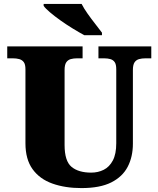

<svg xmlns="http://www.w3.org/2000/svg" viewBox="-20 -951 809 981"><path d="M396 10Q313 10 248 -13Q183 -36 146.5 -86.5Q110 -137 110 -219V-597Q110 -622 101.5 -633.5Q93 -645 78.5 -649Q64 -653 46 -653H17V-714H402V-653H373Q356 -653 341.5 -649Q327 -645 318.5 -632.5Q310 -620 310 -593V-210Q310 -128 345.5 -98.5Q381 -69 446 -69Q481 -69 510 -83.5Q539 -98 556.5 -131Q574 -164 574 -219V-597Q574 -622 566 -633.5Q558 -645 544 -649Q530 -653 512 -653H483V-714H753V-653H723Q705 -653 690.5 -649Q676 -645 667.5 -632.5Q659 -620 659 -593V-217Q659 -150 632.5 -99Q606 -48 548.5 -19Q491 10 396 10ZM411 -771Q385 -785 353 -804.5Q321 -824 290 -846Q259 -868 235.5 -888Q212 -908 203 -921V-931H397Q408 -909 427 -882Q446 -855 466.5 -829Q487 -803 501 -784V-771Z"/></svg>

Font: Noto Serif Gujarati Black
Style: Regular
Weight: 900
Version: Version 2.102